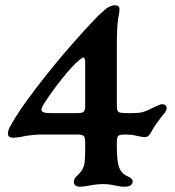

<svg xmlns="http://www.w3.org/2000/svg" viewBox="-20 -698 662 728"><path d="M260 -10Q260 -16 264 -22Q268 -28 274 -33Q284 -43 289 -50Q298 -63 300.5 -80.5Q303 -98 303 -130V-157Q303 -177 297.5 -182.5Q292 -188 272 -188H138Q111 -188 79 -183Q49 -176 29 -176Q10 -176 10 -192Q10 -202 18 -218Q50 -277 118.5 -366Q187 -455 246 -522Q288 -570 320.5 -605Q353 -640 372 -656Q383 -667 394.5 -672.5Q406 -678 416 -678Q433 -678 433 -663Q433 -657 431 -643L428 -628Q423 -591 423 -528V-299Q423 -283 426 -277.5Q429 -272 438 -270.5Q447 -269 472 -269Q499 -269 512 -271Q525 -273 545 -282L565 -292Q587 -303 595 -303Q603 -303 607.5 -298.5Q612 -294 612 -288Q612 -281 607 -274L606 -272Q573 -233 553 -197Q547 -186 541.5 -182Q536 -178 528 -178Q523 -178 503 -182L494 -184Q477 -188 455 -188Q434 -188 428.5 -183Q423 -178 423 -157V-140Q423 -83 433 -60Q443 -38 463 -30Q483 -22 483 -10Q483 -1 475.5 4.5Q468 10 453 10Q439 10 419 6Q395 0 372 0Q345 0 317 6Q295 10 283 10Q260 10 260 -10ZM303 -299V-459Q303 -480 296 -480Q292 -480 279 -469Q252 -446 213.5 -397.5Q175 -349 149 -308Q137 -290 137 -282Q137 -275 146 -272Q155 -269 174 -269H272Q292 -269 297.5 -274.5Q303 -280 303 -299Z"/></svg>

Font: Raigarh
Style: Regular
Weight: 400
Designer: jaikishan Patel
Foundry: MagicType
Version: Version 1.000;FEAKit 1.0